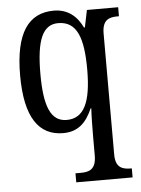

<svg xmlns="http://www.w3.org/2000/svg" viewBox="-55 -589 639 869"><g transform="rotate(-5 264.5 -154.5)"><path d="M256 237H512V196H508C470 196 438 187 438 127V-423C438 -486 470 -495 507 -495H514V-536H372L356 -458H352C327 -510 286 -546 222 -546C107 -546 45 -460 45 -267C45 -75 107 10 217 10C286 10 323 -29 350 -91H353C351 -65 350 -2 350 38V123C350 187 318 196 280 196H256ZM238 -48C165 -48 137 -119 137 -266C137 -416 165 -488 237 -488C323 -488 350 -410 350 -267C350 -118 316 -48 238 -48Z"/></g></svg>

Font: Noto Serif Tamil Condensed
Style: Italic
Weight: 400
Width: 3
Italic angle: -12°
Designer: Indian Type Foundry, Tom Grace, and the Monotype Design Team
Foundry: Monotype Imaging Inc.
Version: Version 2.003